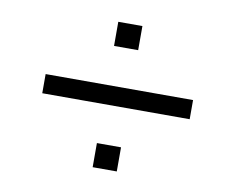

<svg xmlns="http://www.w3.org/2000/svg" viewBox="-64 -631 825 689"><g transform="rotate(10 348.5 -286.0)"><path d="M314 -462.9V-550.8H401.9V-462.9ZM89.8 -251V-320.8H627V-251ZM314 -21V-108.9H401.9V-21Z"/></g></svg>

Font: Lorenzo Sans
Style: Italic
Weight: 400
Italic angle: -12°
Foundry: Intel Corporation
Version: Version 1.00; ttfautohint (v1.5)